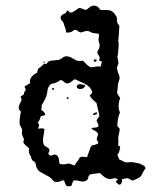

<svg xmlns="http://www.w3.org/2000/svg" viewBox="-20 -652 577 674"><path d="M284 -618Q290 -623 296.5 -628Q303 -633 311 -632Q318 -632 323.5 -627.5Q329 -623 333 -617Q342 -617 350.5 -617Q359 -617 368 -615Q380 -609 386 -598Q391 -592 390.5 -585Q390 -578 392 -571Q394 -569 395.5 -566.5Q397 -564 399 -561Q398 -548 397.5 -535Q397 -522 395 -509Q397 -501 396.5 -492Q396 -483 395 -474Q395 -462 392 -452Q393 -445 395 -438Q397 -431 394 -424Q390 -417 391 -410.5Q392 -404 394.5 -397.5Q397 -391 399 -384Q401 -377 398 -370Q394 -360 393.5 -349Q393 -338 391 -327Q392 -322 395.5 -317.5Q399 -313 402 -308Q397 -296 396.5 -282.5Q396 -269 401 -257Q396 -245 394 -233Q392 -221 392 -209Q394 -207 396 -205Q398 -203 400 -201Q400 -192 398 -184Q396 -176 395 -167Q395 -160 395.5 -154.5Q396 -149 394 -142Q396 -141 398 -140Q400 -139 402 -137Q401 -129 399 -121.5Q397 -114 392 -109Q395 -100 399 -92Q407 -89 414 -85Q421 -81 429 -82Q440 -84 449.5 -82Q459 -80 470 -78Q475 -75 482 -72Q489 -69 491 -61Q484 -53 479.5 -42Q475 -31 464 -26Q454 -21 445 -18Q440 -20 434.5 -23.5Q429 -27 423 -26Q418 -25 415 -24.5Q412 -24 408 -23Q409 -18 407 -10.5Q405 -3 397 -4Q394 -6 392 -8.5Q390 -11 386 -13Q388 -16 390 -18.5Q392 -21 394 -23Q386 -27 379.5 -26Q373 -25 365 -23Q354 -25 345.5 -31.5Q337 -38 330 -45Q322 -43 314.5 -42.5Q307 -42 299 -40Q291 -38 290 -29.5Q289 -21 281 -17Q271 -13 261.5 -16Q252 -19 241 -19Q236 -17 234.5 -11Q233 -5 231 0Q226 2 219 2Q212 2 210 -5Q208 -9 206.5 -14.5Q205 -20 199 -19Q191 -14 180.5 -13Q170 -12 164 -21Q159 -28 151.5 -32Q144 -36 136.5 -40Q129 -44 121.5 -48.5Q114 -53 110 -61Q107 -66 106 -71.5Q105 -77 104 -82Q89 -89 89 -102Q79 -114 82 -131Q77 -136 72 -140Q67 -144 63 -150Q61 -154 63 -158Q65 -162 63 -166Q61 -171 58.5 -177Q56 -183 57 -189Q59 -197 55 -203.5Q51 -210 49 -216Q48 -226 49.5 -235.5Q51 -245 52 -254Q55 -260 50 -264.5Q45 -269 46 -276Q47 -283 50 -289Q53 -295 56 -301Q54 -310 52 -313Q59 -317 64 -321Q64 -330 71 -337Q69 -340 68 -343Q67 -346 66 -348Q71 -352 76 -354.5Q81 -357 86 -360Q83 -373 91 -382.5Q99 -392 110 -396Q111 -401 112 -404Q113 -407 114 -411Q126 -418 135 -429Q137 -428 139 -428Q141 -428 143 -427Q148 -438 159 -439Q170 -440 179 -441Q190 -441 198.5 -448.5Q207 -456 218 -454Q225 -453 232 -449Q239 -445 246 -441Q251 -438 258 -438Q265 -438 271 -439Q278 -432 284 -426Q290 -420 298 -416Q307 -416 315.5 -418Q324 -420 333 -418Q335 -423 335.5 -427Q336 -431 338 -436Q332 -437 327 -440Q332 -447 329 -453Q326 -459 322 -465Q321 -471 325 -476.5Q329 -482 329 -487Q331 -494 328.5 -500Q326 -506 326 -513Q326 -518 327 -523Q328 -528 327 -533Q319 -535 311 -535.5Q303 -536 297 -540Q289 -545 280 -542.5Q271 -540 263 -538Q256 -540 250.5 -545Q245 -550 238 -545Q233 -540 226 -538.5Q219 -537 212 -538Q212 -546 209 -553.5Q206 -561 204 -569Q202 -575 197 -580Q192 -585 193 -593Q197 -601 205 -603.5Q213 -606 216 -616Q220 -613 224.5 -609.5Q229 -606 236 -610Q241 -613 246.5 -616.5Q252 -620 257 -624Q265 -624 271 -620.5Q277 -617 284 -618ZM218 -359Q210 -359 205 -364.5Q200 -370 192 -371Q186 -367 180 -363.5Q174 -360 167 -359Q159 -359 153.5 -351.5Q148 -344 147 -337Q146 -322 140.5 -309Q135 -296 127 -284Q126 -279 126 -275Q126 -271 125 -266Q130 -263 134 -259Q138 -255 139 -248Q135 -247 131 -246Q127 -245 123 -244Q120 -230 112 -221Q118 -217 117 -211.5Q116 -206 114 -200Q120 -201 125.5 -201.5Q131 -202 136 -199Q135 -187 132.5 -174.5Q130 -162 132 -149Q134 -141 141.5 -137.5Q149 -134 153 -128Q155 -123 151.5 -118Q148 -113 153 -108Q158 -104 165 -107.5Q172 -111 178 -108Q185 -103 186.5 -94Q188 -85 189 -77Q196 -75 202 -75Q208 -75 216 -77Q222 -79 228.5 -76Q235 -73 242 -71Q246 -79 251 -85Q256 -91 260 -99Q266 -103 273 -101.5Q280 -100 286 -101Q288 -109 291.5 -117Q295 -125 297 -133Q300 -142 309 -143Q318 -144 326 -150Q324 -154 321.5 -158Q319 -162 320 -167Q321 -172 323.5 -177Q326 -182 321 -187Q316 -192 310.5 -194.5Q305 -197 300 -202Q306 -204 313.5 -204Q321 -204 326 -209Q326 -214 323.5 -218.5Q321 -223 319 -228Q321 -235 329 -244Q327 -256 324 -267.5Q321 -279 319 -290Q312 -296 306 -302Q300 -308 295 -316Q297 -320 300.5 -322.5Q304 -325 304 -330Q296 -349 278.5 -357.5Q261 -366 243 -374Q237 -371 231.5 -366Q226 -361 218 -359ZM310 -441Q312 -444 315.5 -444Q319 -444 319 -440Q319 -435 312.5 -435.5Q306 -436 310 -441ZM132 -435Q135 -437 136 -435.5Q137 -434 136 -432.5Q135 -431 134 -431Q133 -431 132 -435ZM249 -349Q254 -358 263 -356.5Q272 -355 280 -352Q278 -347 273.5 -343.5Q269 -340 264 -339.5Q259 -339 254.5 -341Q250 -343 249 -349ZM163 -342Q172 -345 169 -337Q160 -336 163 -342ZM215 -310Q223 -312 220 -305Q211 -303 215 -310ZM306 -248Q307 -254 311.5 -255.5Q316 -257 321 -258Q321 -251 316 -250Q311 -249 306 -248Z"/></svg>

Font: ErikasBuero
Style: Regular
Weight: 400
Designer: Peter Wiegel
Foundry: Peter Wiegel
Version: Version 1.006